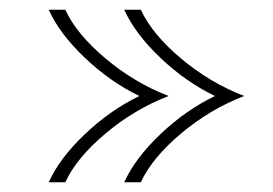

<svg xmlns="http://www.w3.org/2000/svg" viewBox="-20 -457 561 394"><path d="M326 -260Q256 -233 196.5 -183Q137 -133 114 -83H80Q102 -132 154 -181.5Q206 -231 266 -260Q206 -289 154 -338.5Q102 -388 80 -437H114Q137 -387 196.5 -337Q256 -287 326 -260ZM481 -260Q411 -233 351.5 -183Q292 -133 269 -83H235Q257 -132 309 -181.5Q361 -231 421 -260Q361 -289 309 -338.5Q257 -388 235 -437H269Q292 -387 351.5 -337Q411 -287 481 -260Z"/></svg>

Font: KoHo ExtraLight
Style: Regular
Weight: 275
Version: Version 1.000; ttfautohint (v1.6)